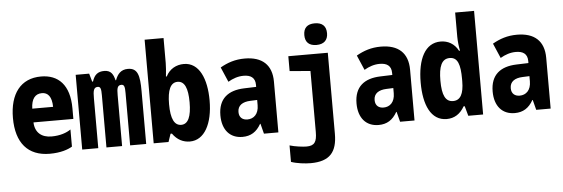

<svg xmlns="http://www.w3.org/2000/svg" viewBox="-58 -966 4117 1405"><g transform="rotate(-5 2000.0 -263.5)"><path d="M276 10C357 10 410 -9 442 -28V-154C412 -133 365 -115 300 -115C229 -115 180 -152 177 -229H470V-307C470 -480 387 -559 261 -559C111 -559 30 -451 30 -274C30 -91 116 10 276 10ZM330 -330H177C179 -403 208 -437 257 -437C301 -437 329 -405 330 -330Z M515 0H633V-367C633 -419 637 -447 668 -447C689 -447 693 -430 693 -383V0H808V-374C808 -424 812 -447 842 -447C863 -447 867 -429 867 -385V0H985V-388C985 -504 971 -559 899 -559C847 -559 822 -527 806 -484H802C792 -526 776 -559 726 -559C679 -559 653 -539 637 -489H631L614 -549H515Z M1306 10C1412 10 1475 -105 1475 -277C1475 -435 1423 -559 1310 -559C1255 -559 1205 -533 1178 -479H1172C1176 -521 1179 -548 1179 -578V-761H1040V0H1149L1169 -59H1179C1213 -11 1257 10 1306 10ZM1253 -117C1203 -117 1177 -167 1177 -275C1177 -379 1201 -433 1253 -433C1304 -433 1328 -381 1328 -276C1328 -172 1304 -117 1253 -117Z M1692 10C1753 10 1796 -17 1828 -74H1831L1850 0H1956V-373C1956 -496 1886 -560 1757 -560C1687 -560 1631 -541 1577 -510L1624 -401C1660 -422 1697 -435 1738 -435C1789 -435 1823 -415 1823 -361V-346L1734 -343C1617 -339 1544 -284 1544 -161C1544 -54 1600 10 1692 10ZM1739 -114C1706 -114 1678 -131 1678 -174C1678 -222 1714 -246 1772 -248L1822 -250V-212C1822 -146 1785 -114 1739 -114Z M2290 -613C2345 -613 2374 -642 2374 -692C2374 -745 2345 -772 2290 -772C2235 -772 2207 -745 2207 -692C2207 -640 2236 -613 2290 -613ZM2172 245C2313 245 2367 180 2367 46V-549H2077V-440L2229 -427V21C2229 94 2211 121 2152 121C2127 121 2068 114 2029 102V223C2071 238 2132 245 2172 245Z M2692 10C2753 10 2796 -17 2828 -74H2831L2850 0H2956V-373C2956 -496 2886 -560 2757 -560C2687 -560 2631 -541 2577 -510L2624 -401C2660 -422 2697 -435 2738 -435C2789 -435 2823 -415 2823 -361V-346L2734 -343C2617 -339 2544 -284 2544 -161C2544 -54 2600 10 2692 10ZM2739 -114C2706 -114 2678 -131 2678 -174C2678 -222 2714 -246 2772 -248L2822 -250V-212C2822 -146 2785 -114 2739 -114Z M3192 10C3249 10 3292 -18 3323 -72H3331L3351 0H3460V-761H3321V-584C3321 -551 3326 -509 3332 -480H3325C3297 -534 3249 -559 3196 -559C3082 -559 3025 -445 3025 -272C3025 -109 3076 10 3192 10ZM3250 -117C3195 -117 3170 -165 3170 -274C3170 -376 3192 -433 3252 -433C3311 -433 3329 -378 3329 -272V-256C3329 -162 3303 -117 3250 -117Z M3692 10C3753 10 3796 -17 3828 -74H3831L3850 0H3956V-373C3956 -496 3886 -560 3757 -560C3687 -560 3631 -541 3577 -510L3624 -401C3660 -422 3697 -435 3738 -435C3789 -435 3823 -415 3823 -361V-346L3734 -343C3617 -339 3544 -284 3544 -161C3544 -54 3600 10 3692 10ZM3739 -114C3706 -114 3678 -131 3678 -174C3678 -222 3714 -246 3772 -248L3822 -250V-212C3822 -146 3785 -114 3739 -114Z"/></g></svg>

Font: Noto Sans Mono ExtraCondensed ExtraBold
Style: Regular
Weight: 800
Width: 2
Designer: Monotype Design Team
Foundry: Monotype Imaging Inc.
Version: Version 2.014